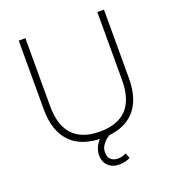

<svg xmlns="http://www.w3.org/2000/svg" viewBox="-157 -827 1034 1139"><g transform="rotate(-20 360.0 -257.5)"><path d="M360 8Q228 8 159.5 -63.5Q91 -135 91 -271V-705H133V-277Q133 -154 190.5 -93.5Q248 -33 360 -33Q473 -33 530 -93.5Q587 -154 587 -277V-705H629V-271Q629 -135 560.5 -63.5Q492 8 360 8ZM400 190Q359 190 332.5 165Q306 140 306 98Q306 60 329.5 25.5Q353 -9 396 -31L417 0Q402 6 385.5 19Q369 32 357 51Q345 70 345 94Q345 125 362.5 139.5Q380 154 405 154Q418 154 431 151Q444 148 458 141L471 173Q461 180 442 185Q423 190 400 190Z"/></g></svg>

Font: Nunito Sans 12pt ExtraLight ExtraLight
Style: Regular
Weight: 250
Version: Version 3.101;gftools[0.9.27]